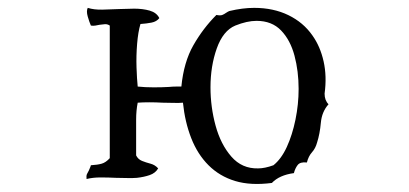

<svg xmlns="http://www.w3.org/2000/svg" viewBox="-20 -497 1040 488"><path d="M815 -232Q798 -213 795.5 -185Q793 -157 786 -135Q782 -120 773 -110Q764 -100 760 -84Q743 -86 736.5 -77.5Q730 -69 727 -57Q690 -52 671 -32Q617 -25 577.5 -37Q538 -49 510 -77Q482 -105 466 -146Q450 -187 445 -236Q435 -235 421 -235.5Q407 -236 393 -236Q376 -237 359.5 -237Q343 -237 330 -236Q326 -216 326 -192.5Q326 -169 326 -145Q326 -134 326 -123.5Q326 -113 326 -102Q331 -92 341 -88Q351 -84 362.5 -81Q374 -78 382 -69Q375 -57 360.5 -52Q346 -47 328 -45Q316 -44 302.5 -44.5Q289 -45 275 -45Q255 -46 235.5 -46Q216 -46 200 -42Q199 -50 201 -54.5Q203 -59 206 -64Q207 -67 208.5 -70Q210 -73 211 -77Q228 -78 238.5 -81Q249 -84 259 -95Q259 -153 259 -204.5Q259 -256 259 -309Q259 -338 259 -368.5Q259 -399 259 -432Q253 -436 246.5 -435.5Q240 -435 233 -434Q228 -433 222.5 -432Q217 -431 211 -432Q207 -441 203 -455Q199 -469 203 -477Q219 -472 240 -472.5Q261 -473 283 -474Q293 -474 302.5 -474.5Q312 -475 321 -475Q343 -475 360.5 -470Q378 -465 385 -451Q378 -442 365 -439.5Q352 -437 337 -436Q331 -416 328.5 -385.5Q326 -355 327 -325.5Q328 -296 330 -277Q349 -275 370.5 -275Q392 -275 409 -276Q419 -277 427 -277Q435 -277 441 -277Q447 -339 471.5 -382Q496 -425 530 -459Q540 -457 545 -459Q550 -461 554 -464Q560 -468 563 -469Q580 -473 595.5 -475Q611 -477 626 -477Q675 -477 713 -458.5Q751 -440 774 -407Q794 -379 802.5 -341Q811 -303 805 -259Q805 -242 815 -232ZM739 -271Q739 -316 728.5 -355.5Q718 -395 694.5 -419.5Q671 -444 632 -444Q608 -444 578 -432Q547 -419 531 -374Q515 -329 515 -275Q515 -225 528 -177.5Q541 -130 568 -99Q595 -68 636 -69Q653 -69 675 -77Q695 -93 709 -123.5Q723 -154 731 -193Q739 -232 739 -271Z"/></svg>

Font: Yuji Boku
Style: Regular
Weight: 400
Designer: Kataoka Yuji
Foundry: Kinuta Font Factory
Version: Version 3.002